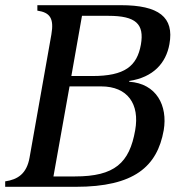

<svg xmlns="http://www.w3.org/2000/svg" viewBox="-40 -720 676 740"><path d="M-20 0H252C477 0 566 -78 591 -218C607 -313 563 -398 458 -405V-408C551 -422 600 -477 613 -550C632 -654 572 -700 426 -700H104V-679C152 -672 169 -650 158 -587L74 -113C63 -50 28 -28 -20 -21ZM166 -40 228 -387H350C452 -387 499 -319 481 -218C459 -92 402 -40 249 -40ZM235 -427 276 -659H378C483 -659 517 -628 503 -548C488 -465 441 -427 316 -427Z"/></svg>

Font: RL Madena Oblique
Style: Regular
Weight: 400
Italic angle: -10°
Designer: I Kadek Wantara Putra
Foundry: Roughlines ID
Version: Version 1.000;Glyphs 3.1.2 (3151)